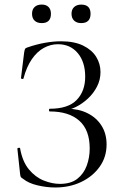

<svg xmlns="http://www.w3.org/2000/svg" viewBox="-20 -819 542 851"><path d="M245.6 -4Q294 -4 322.7 -26.5Q351.4 -49 364.5 -85Q377.6 -121 377.6 -161Q377.6 -243 331.4 -284Q285.2 -325 201 -325Q197 -325 197 -331Q197 -337 201 -337Q282.2 -337 319.9 -376Q357.6 -415 357.6 -478.8Q357.6 -544.6 324.5 -583.8Q291.4 -623 236.6 -623Q204.2 -623 174.3 -606.7Q144.4 -590.4 121.1 -556.7Q97.8 -523 84 -471Q83 -468 78 -469Q73 -470 73 -472.8L87 -586Q89 -598 91 -602Q93 -606 102 -609Q143 -623 180.4 -629.5Q217.8 -636 250 -636Q309.4 -636 348.3 -617Q387.2 -598 406.3 -567.1Q425.4 -536.2 425.4 -499.6Q425.4 -465.2 409.9 -435.1Q394.4 -405 369.5 -382Q344.6 -359 316.5 -345Q288.4 -331 263 -329L277 -337Q327.8 -337 367.4 -317.5Q407 -298 429.7 -262.5Q452.4 -227 452.4 -178.8Q452.4 -123 421.8 -80Q391.2 -37 339.9 -12.5Q288.6 12 224.8 12Q186.6 12 146.3 2.5Q106 -7 83 -26Q74 -31 72 -35Q70 -39 69 -49L57 -160Q57 -162.8 62.5 -163.8Q68 -164.8 69 -161.8Q79.4 -102.8 108.1 -68.2Q136.8 -33.6 173.9 -18.8Q211 -4 245.6 -4ZM165 -716.6Q144.8 -716.6 133.4 -727.5Q122 -738.4 122 -758Q122 -777.2 133.4 -788Q144.8 -798.8 165 -798.8Q184.4 -798.8 195.1 -788Q205.8 -777.2 205.8 -758Q205.8 -716.6 165 -716.6ZM339.8 -716.6Q320.4 -716.6 308.7 -727.5Q297 -738.4 297 -758Q297 -777.2 308.7 -787.9Q320.4 -798.6 339.8 -798.6Q381.4 -798.6 381.4 -758Q381.4 -716.6 339.8 -716.6Z"/></svg>

Font: Cormorant Infant Light
Style: Regular
Weight: 300
Designer: Christian Thalmann (Catharsis Fonts)
Foundry: Catharsis Fonts
Version: Version 4.001